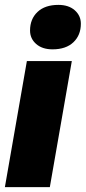

<svg xmlns="http://www.w3.org/2000/svg" viewBox="-25 -766 351 786"><path d="M179 0H-5L85 -516H269ZM190 -564Q148 -564 123 -586Q98 -608 98 -641Q98 -688 128.5 -717Q159 -746 214 -746Q256 -746 281 -724Q306 -702 306 -669Q306 -622 275.5 -593Q245 -564 190 -564Z"/></svg>

Font: Creato Display Black
Style: Italic
Weight: 900
Italic angle: -10°
Version: Version 1.000